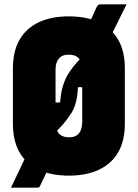

<svg xmlns="http://www.w3.org/2000/svg" viewBox="-20 -796 640 892"><path d="M568 -776Q540 -720 513 -665Q486 -610 459 -559L444 -391H327L342 -411Q343 -363 333.5 -324Q324 -285 302 -257Q289 -237 272.5 -218Q256 -199 236.5 -181Q217 -163 195 -146Q204 -128 214 -109Q224 -90 233 -72Q223 -52 211 -27.5Q199 -3 188 21.5Q177 46 168 64Q164 73 161 74.5Q158 76 151 76Q146 76 128.5 76Q111 76 90 76Q69 76 52 76Q35 76 31 76Q42 53 57.5 20.5Q73 -12 87.5 -43Q102 -74 110 -90L217 -320H269L258 -296Q259 -330 264 -360.5Q269 -391 279.5 -417.5Q290 -444 305 -465Q320 -487 337.5 -506.5Q355 -526 376 -544Q397 -562 420 -577Q409 -594 397 -609.5Q385 -625 373 -640Q389 -676 403 -706Q417 -736 426 -757Q432 -770 436 -773Q440 -776 450 -776Q471 -776 490 -776Q509 -776 528.5 -776Q548 -776 568 -776ZM300 -720Q382 -720 440 -692.5Q498 -665 529 -611.5Q560 -558 560 -479V-221Q560 -142 529 -88.5Q498 -35 439.5 -7.5Q381 20 300 20Q218 20 159.5 -7.5Q101 -35 70.5 -88.5Q40 -142 40 -221V-479Q40 -558 71 -611.5Q102 -665 160 -692.5Q218 -720 300 -720ZM238 -228Q238 -209 243 -195Q248 -181 256 -173Q263 -166 274.5 -162Q286 -158 300 -158Q322 -158 335.5 -166.5Q349 -175 355.5 -191.5Q362 -208 362 -232V-472Q362 -485 359.5 -495.5Q357 -506 353 -514Q349 -522 344 -527Q336 -535 325 -538.5Q314 -542 300 -542Q278 -542 264.5 -533.5Q251 -525 244.5 -509Q238 -493 238 -468Z"/></svg>

Font: Recursive Monospace Black
Style: Regular
Weight: 900
Version: Version 1.047